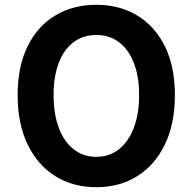

<svg xmlns="http://www.w3.org/2000/svg" viewBox="-20 -774 810 808"><path d="M385.1 13.8Q287.4 13.8 212.7 -32.8Q138 -79.4 96.1 -166.4Q54.2 -253.3 54.2 -373.6Q54.2 -494 96.1 -579.1Q138 -664.2 212.7 -709Q287.4 -753.8 385.1 -753.8Q483.6 -753.8 557.9 -708.6Q632.2 -663.4 674.1 -578.7Q716 -494 716 -373.6Q716 -253.3 674.1 -166.4Q632.2 -79.4 557.9 -32.8Q483.6 13.8 385.1 13.8ZM385.1 -114Q440.2 -114 480.6 -146Q520.9 -178 543.2 -236.3Q565.4 -294.5 565.4 -373.6Q565.4 -452.6 543.2 -509.5Q520.9 -566.4 480.6 -596.6Q440.2 -626.8 385.1 -626.8Q330.1 -626.8 289.7 -596.6Q249.2 -566.4 227.4 -509.5Q205.5 -452.6 205.5 -373.6Q205.5 -294.5 227.4 -236.3Q249.2 -178 289.7 -146Q330.1 -114 385.1 -114Z"/></svg>

Font: Noto Sans TC
Style: Regular
Weight: 100
Designer: Ryoko NISHIZUKA 西塚涼子 (kana, bopomofo & ideographs); Paul D. Hunt (Latin, Greek & Cyrillic); Sandoll Communications 산돌커뮤니
Foundry: Adobe
Version: Version 2.004;hotconv 1.0.118;makeotfexe 2.5.65603